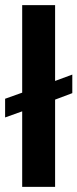

<svg xmlns="http://www.w3.org/2000/svg" viewBox="-20 -732 303 752"><path d="M195.8 0H66.9V-295.9L0 -272V-345.2L66.9 -369.1V-711.9H195.8V-415L263.2 -439.9V-367.2L195.8 -341.8Z"/></svg>

Font: Creato Display
Style: Bold
Weight: 700
Version: Version 1.000